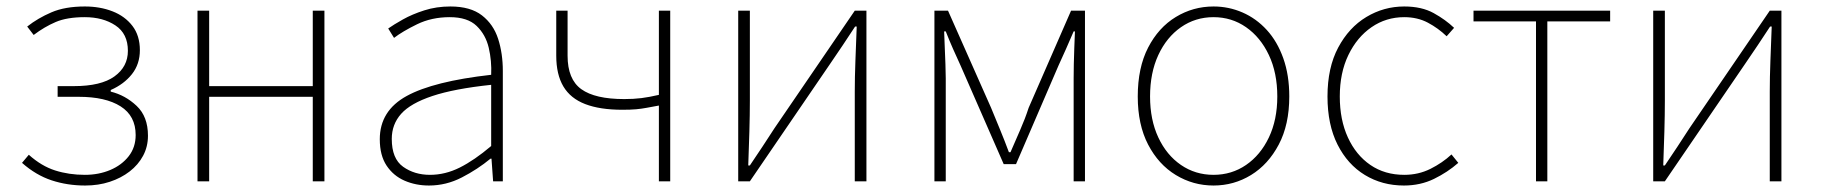

<svg xmlns="http://www.w3.org/2000/svg" viewBox="-20 -560 5627 593"><path d="M243 13Q188 13 139.5 -3Q91 -19 48 -57L69 -82Q108 -47 150.5 -33.5Q193 -20 242 -20Q285 -20 320.5 -35Q356 -50 377.5 -77.5Q399 -105 399 -143Q399 -202 352.5 -231.5Q306 -261 223 -261H158V-294H208Q292 -294 333.5 -324Q375 -354 375 -403Q375 -456 336.5 -481.5Q298 -507 242 -507Q187 -507 152 -492Q117 -477 84 -452L64 -478Q97 -504 139 -522Q181 -540 242 -540Q289 -540 327.5 -525Q366 -510 389 -480Q412 -450 412 -405Q412 -362 387.5 -331Q363 -300 322 -282V-277Q367 -266 402 -233Q437 -200 437 -141Q437 -107 422 -79Q407 -51 380.5 -30.5Q354 -10 319 1.5Q284 13 243 13Z M590 0V-527H626V-294H946V-527H982V0H946V-261H626V0Z M1305 13Q1264 13 1229.5 -2Q1195 -17 1174 -48.5Q1153 -80 1153 -130Q1153 -218 1236 -263.5Q1319 -309 1497 -329Q1499 -372 1489.5 -412.5Q1480 -453 1452 -480Q1424 -507 1369 -507Q1313 -507 1268 -485Q1223 -463 1197 -443L1179 -472Q1196 -484 1224.5 -500Q1253 -516 1290.5 -528Q1328 -540 1371 -540Q1433 -540 1468.5 -512.5Q1504 -485 1518.5 -440Q1533 -395 1533 -341V0H1503L1498 -70H1495Q1455 -37 1406.5 -12Q1358 13 1305 13ZM1308 -20Q1355 -20 1400 -42.5Q1445 -65 1497 -109V-298Q1383 -286 1315.5 -263.5Q1248 -241 1219 -208.5Q1190 -176 1190 -131Q1190 -70 1225 -45Q1260 -20 1308 -20Z M2015 0V-234Q1993 -230 1977 -227Q1961 -224 1944.5 -222.5Q1928 -221 1902 -221Q1833 -221 1787.5 -238.5Q1742 -256 1720 -293Q1698 -330 1698 -388V-527H1733V-388Q1733 -315 1775.5 -284.5Q1818 -254 1908 -254Q1937 -254 1961 -257Q1985 -260 2015 -267V-527H2050V0Z M2260 0V-527H2296V-249Q2296 -206 2294.5 -154Q2293 -102 2291 -49H2296Q2313 -74 2334.5 -106.5Q2356 -139 2372 -164L2620 -527H2656V0H2620V-277Q2620 -321 2622 -373Q2624 -425 2626 -478H2621Q2605 -453 2583 -420.5Q2561 -388 2544 -363L2296 0Z M2866 0V-527H2908L3041 -227Q3055 -193 3069 -159Q3083 -125 3096 -90H3101Q3116 -125 3131 -159Q3146 -193 3157 -227L3288 -527H3331V0H3296V-318Q3296 -338 3296.5 -362Q3297 -386 3298 -412Q3299 -438 3300 -463H3296Q3284 -435 3272.5 -409Q3261 -383 3249 -357L3118 -53H3080L2947 -357Q2935 -383 2923.5 -409Q2912 -435 2901 -463H2896Q2897 -438 2898 -412Q2899 -386 2900 -362Q2901 -338 2901 -318V0Z M3728 13Q3665 13 3611.5 -19.5Q3558 -52 3526 -113.5Q3494 -175 3494 -262Q3494 -351 3526 -413Q3558 -475 3611.5 -507.5Q3665 -540 3728 -540Q3775 -540 3817.5 -521.5Q3860 -503 3892.5 -467.5Q3925 -432 3943.5 -380Q3962 -328 3962 -262Q3962 -175 3929.5 -113.5Q3897 -52 3844 -19.5Q3791 13 3728 13ZM3728 -20Q3784 -20 3828.5 -50.5Q3873 -81 3899 -135.5Q3925 -190 3925 -262Q3925 -335 3899 -390Q3873 -445 3828.5 -476Q3784 -507 3728 -507Q3672 -507 3627.5 -476Q3583 -445 3557.5 -390Q3532 -335 3532 -262Q3532 -190 3557.5 -135.5Q3583 -81 3627.5 -50.5Q3672 -20 3728 -20Z M4316 13Q4249 13 4195.5 -19.5Q4142 -52 4111 -113.5Q4080 -175 4080 -262Q4080 -351 4113 -413Q4146 -475 4200 -507.5Q4254 -540 4317 -540Q4371 -540 4408 -519.5Q4445 -499 4471 -474L4448 -448Q4422 -473 4390 -490Q4358 -507 4317 -507Q4261 -507 4216 -476Q4171 -445 4144.5 -390Q4118 -335 4118 -262Q4118 -190 4143 -135.5Q4168 -81 4212.5 -50.5Q4257 -20 4317 -20Q4361 -20 4398 -38.5Q4435 -57 4463 -83L4484 -57Q4451 -28 4409 -7.5Q4367 13 4316 13Z M4724 0V-494H4531V-527H4953V-494H4759V0Z M5086 0V-527H5122V-249Q5122 -206 5120.5 -154Q5119 -102 5117 -49H5122Q5139 -74 5160.5 -106.5Q5182 -139 5198 -164L5446 -527H5482V0H5446V-277Q5446 -321 5448 -373Q5450 -425 5452 -478H5447Q5431 -453 5409 -420.5Q5387 -388 5370 -363L5122 0Z"/></svg>

Font: Noto Sans JP
Style: Regular
Weight: 100
Designer: Ryoko NISHIZUKA 西塚涼子 (kana, bopomofo & ideographs); Paul D. Hunt (Latin, Greek & Cyrillic); Sandoll Communications 산돌커뮤니
Foundry: Adobe
Version: Version 2.004;hotconv 1.0.118;makeotfexe 2.5.65603